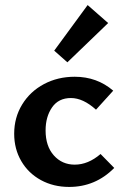

<svg xmlns="http://www.w3.org/2000/svg" viewBox="-20 -731 487 758"><path d="M194 -531 326 -711 407 -640 246 -485ZM36 -203Q36 -267 67.5 -318.5Q99 -370 153.5 -399Q208 -428 275 -428Q363 -428 427 -373L359 -298Q308 -344 260 -344Q211 -344 185.5 -307Q160 -270 160 -216Q160 -154 192.5 -117.5Q225 -81 275 -81Q328 -81 377 -123L431 -68Q357 7 253 7Q191 7 141.5 -20Q92 -47 64 -95Q36 -143 36 -203Z"/></svg>

Font: Ysabeau Infant
Style: Bold
Weight: 700
Designer: Christian Thalmann (Catharsis Fonts)
Version: Version 0.003